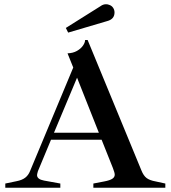

<svg xmlns="http://www.w3.org/2000/svg" viewBox="-20 -887 806 907"><path d="M761 -20V0H421V-20L473 -30Q499 -35 510.5 -42.5Q522 -50 522 -62Q522 -71 513 -94L460 -227H221L159 -78Q155 -64 155 -60Q155 -40 188 -34L265 -20V0H5V-20L58 -31Q84 -36 99 -47.5Q114 -59 122 -79L326 -568L299 -635Q325 -636 343.5 -646.5Q362 -657 372 -671.5Q382 -686 382 -698H394L648 -82Q658 -57 672.5 -46Q687 -35 715 -30ZM447 -260 344 -520 235 -260ZM291 -755 455 -858Q467 -867 481 -867Q489 -867 496 -864Q508 -860 514.5 -850Q521 -840 521 -828Q521 -796 485 -787L302 -733Z"/></svg>

Font: Ibarra Real Nova SemiBold
Style: Regular
Weight: 600
Designer: Jose Maria Ribagorda & Octavio Pardo
Foundry: Jose Maria Ribagorda
Version: Version 1.014